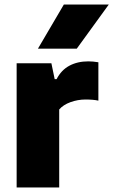

<svg xmlns="http://www.w3.org/2000/svg" viewBox="-20 -828 500 848"><path d="M53.5 -548.5H207L221.5 -478.5H230Q250.5 -518.5 286.5 -537.8Q322.5 -557 370 -557Q390.5 -557 414.5 -553V-383.5Q392.5 -388.5 358 -388.5Q323.5 -388.5 291.2 -376.8Q259 -365 241.5 -344.5V0H53.5ZM147.5 -613 262 -808H460.5L319 -613Z"/></svg>

Font: Encode Sans ExtraBold
Style: Regular
Weight: 800
Designer: Multiple Designers
Foundry: Impallari Type
Version: Version 2.000